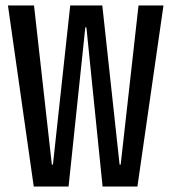

<svg xmlns="http://www.w3.org/2000/svg" viewBox="-20 -680 625 700"><path d="M103 0 9 -660H104L169 -80H173L236 -660H353L416 -80H420L485 -660H576L481 0H354L295 -580H291L230 0Z"/></svg>

Font: Bricolage Grotesque 48pt Condensed
Style: Regular
Weight: 400
Width: 3
Designer: Mathieu Triay
Foundry: Atelier Triay
Version: Version 1.000; ttfautohint (v1.8.4.7-5d5b);gftools[0.9.32]